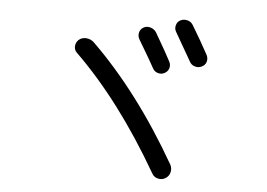

<svg xmlns="http://www.w3.org/2000/svg" viewBox="-49 -796 1097 789"><g transform="rotate(5 500.0 -401.5)"><path d="M568.4 -670.9Q619.1 -584 633.8 -554.7Q640.6 -541 636.2 -527.3Q631.8 -513.7 618.2 -506.8Q605.5 -500 590.8 -504.4Q576.2 -508.8 569.3 -522.5Q557.6 -544.9 502.9 -636.7Q496.1 -649.4 499.5 -663.6Q502.9 -677.7 516.1 -685.1Q529.3 -692.4 544.4 -688Q559.6 -683.6 568.4 -670.9ZM664.1 -727.5Q677.7 -734.4 693.4 -730.5Q709 -726.6 716.8 -712.9Q752.9 -653.3 784.2 -595.7Q791 -582 787.1 -567.9Q783.2 -553.7 768.6 -546.9Q755.9 -540 740.7 -544.4Q725.6 -548.8 718.8 -561.5Q688.5 -615.2 651.4 -678.7Q643.6 -691.4 647.5 -706.1Q651.4 -720.7 664.1 -727.5ZM604.5 -90.8Q439.5 -376 252 -558.6Q241.2 -569.3 242.2 -585Q243.2 -600.6 254.9 -611.3Q267.6 -622.1 285.2 -621.1Q302.7 -620.1 316.4 -608.4Q511.7 -418 674.8 -133.8Q682.6 -119.1 678.7 -102.5Q674.8 -85.9 660.2 -77.1Q646.5 -68.4 629.4 -72.3Q612.3 -76.2 604.5 -90.8Z"/></g></svg>

Font: Rounded-X Mgen+ 1m regular
Style: Regular
Weight: 400
Designer: [Source Han Sans]
Ryoko NISHIZUKA  (kana & ideographs); Paul D. Hunt (Latin, Greek & Cyrillic); Wenlong ZHANG  (bopomofo
Version: Version 1.059.20150602